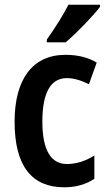

<svg xmlns="http://www.w3.org/2000/svg" viewBox="-20 -786 456 816"><path d="M405 -757V-766H271C248 -721 214 -667 179 -618V-606H259C305 -645 376 -718 405 -757ZM253 10C302 10 345 -2 381 -26V-125C344 -102 306 -89 264 -89C196 -89 160 -149 160 -269C160 -391 195 -454 264 -454C294 -454 326 -444 358 -428L391 -520C356 -541 313 -553 258 -553C117 -553 42 -447 42 -269C42 -79 116 10 253 10Z"/></svg>

Font: Noto Sans Armenian Condensed SemiBold
Style: Regular
Weight: 600
Width: 3
Designer: Monotype Design Team
Foundry: Monotype Imaging Inc.
Version: Version 2.008